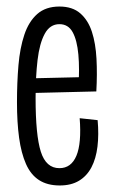

<svg xmlns="http://www.w3.org/2000/svg" viewBox="-20 -558 347 588"><path d="M163 10Q125 10 99.5 -6.5Q74 -23 59.5 -56Q45 -89 38.5 -136Q32 -183 32 -245Q32 -305 36.5 -358Q41 -411 54.5 -451.5Q68 -492 94 -515Q120 -538 162 -538Q202 -538 226 -517Q250 -496 261.5 -460.5Q273 -425 275.5 -378Q278 -331 275 -278L71 -273V-318L242 -322L220 -287Q224 -347 220 -391Q216 -435 202.5 -459.5Q189 -484 162 -484Q133 -484 117 -454.5Q101 -425 95 -374Q89 -323 89 -258Q89 -144 105 -93.5Q121 -43 162 -43Q180 -43 193 -52.5Q206 -62 214 -81Q222 -100 224.5 -129Q227 -158 224 -196L279 -190Q283 -146 278.5 -109Q274 -72 260 -45.5Q246 -19 222 -4.5Q198 10 163 10Z"/></svg>

Font: Bricolage Grotesque 72pt Condensed ExtraLight
Style: Regular
Weight: 250
Width: 3
Designer: Mathieu Triay
Foundry: Atelier Triay
Version: Version 1.001;gftools[0.9.33.dev8+g029e19f]